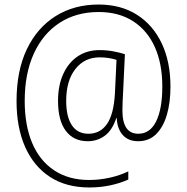

<svg xmlns="http://www.w3.org/2000/svg" viewBox="-20 -732 823 847"><path d="M732 -350Q732 -279 716 -225Q700 -171 668.5 -140Q637 -109 589 -109Q546 -109 521.5 -136.5Q497 -164 495 -211H493Q475 -157 442 -133Q409 -109 367 -109Q305 -109 270.5 -154.5Q236 -200 236 -287Q236 -355 259 -405.5Q282 -456 323 -483.5Q364 -511 419 -511Q451 -511 480 -505.5Q509 -500 531 -493L523 -324Q522 -307 521 -285Q520 -263 520 -245Q520 -142 590 -142Q642 -142 669 -197Q696 -252 696 -350Q696 -451 663 -524.5Q630 -598 567 -638.5Q504 -679 415 -679Q316 -679 242.5 -631Q169 -583 129 -495Q89 -407 89 -287Q89 -179 122 -101Q155 -23 219 19.5Q283 62 373 62Q418 62 463.5 52Q509 42 546 24V60Q511 76 467 85.5Q423 95 374 95Q272 95 200.5 48.5Q129 2 91 -83.5Q53 -169 53 -286Q53 -420 98.5 -515Q144 -610 225.5 -661Q307 -712 415 -712Q513 -712 584 -667Q655 -622 693.5 -540.5Q732 -459 732 -350ZM272 -287Q272 -217 297 -179.5Q322 -142 370 -142Q422 -142 452 -185Q482 -228 487 -321L494 -468Q478 -473 459.5 -476Q441 -479 419 -479Q353 -479 312.5 -427.5Q272 -376 272 -287Z"/></svg>

Font: Noto Sans Arabic UI SmCn XLt
Style: Regular
Weight: 200
Width: 4
Designer: Monotype Design Team, Nadine Chahine and Nizar Qandah
Foundry: Monotype Imaging Inc.
Version: Version 2.010; ttfautohint (v1.8.4.7-5d5b)